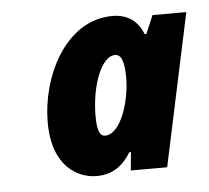

<svg xmlns="http://www.w3.org/2000/svg" viewBox="-37 -759 482 442"><g transform="rotate(-5 204.0 -538.0)"><path d="M170 -356C209 -356 233 -377 249 -404H253L249 -362H333L408 -714H330L312 -672H308C297 -701 274 -720 238 -720C128 -720 68 -593 68 -489C68 -386 127 -356 170 -356ZM197 -447C185 -447 179 -460 179 -494C179 -561 203 -630 236 -630C250 -630 257 -614 257 -575C257 -523 234 -447 197 -447Z"/></g></svg>

Font: Noto Sans UI Condensed Black
Style: Italic
Weight: 900
Width: 3
Italic angle: -192°
Designer: Monotype Design Team
Foundry: Monotype Imaging Inc.
Version: Version 1.901